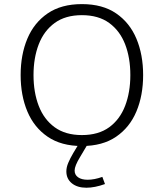

<svg xmlns="http://www.w3.org/2000/svg" viewBox="-20 -692 782 917"><path d="M371.1 -672.4Q470.2 -672.4 534.9 -627.9Q599.6 -583.5 631.6 -507.1Q663.6 -430.7 663.6 -333.5Q663.6 -236.3 631.6 -159.9Q599.6 -83.5 534.7 -39.1Q469.7 5.4 371.1 5.4Q272.5 5.4 207.5 -39.1Q142.6 -83.5 110.6 -159.9Q78.6 -236.3 78.6 -333.5Q78.6 -430.7 110.6 -507.1Q142.6 -583.5 207.5 -627.9Q272.5 -672.4 371.1 -672.4ZM371.1 -619.6Q292.5 -619.6 241.2 -582.3Q189.9 -544.9 165 -480.2Q140.1 -415.5 140.1 -333.5Q140.1 -251 165 -186.3Q189.9 -121.6 241.2 -84.2Q292.5 -46.9 371.1 -46.9Q450.2 -46.9 501.5 -84.2Q552.7 -121.6 577.6 -186.5Q602.5 -251.5 602.5 -333.5Q602.5 -416 577.6 -480.5Q552.7 -544.9 501.5 -582.3Q450.2 -619.6 371.1 -619.6ZM468.8 152.8 481.4 187Q432.6 204.6 392.6 204.6Q349.1 204.6 323 183.3Q296.9 162.1 296.9 126.5Q296.9 107.4 305.9 85.9Q314.9 64.5 330.1 38.6L353 0.5V-4.9L395 -0.5L396.5 0.5L362.3 58.1Q336.4 100.6 336.4 122.6Q336.4 143.1 353 154.8Q369.6 166.5 398.4 166.5Q430.7 166.5 468.8 152.8Z"/></svg>

Font: Estedad-FD Light
Style: Regular
Weight: 300
Designer: Amin Abedi
Version: Version 7.3